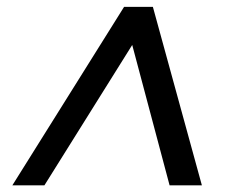

<svg xmlns="http://www.w3.org/2000/svg" viewBox="-20 -713 669 563"><path d="M477.3 -169.5H572L428.3 -692.8H343.8L16.2 -169.5H110.2L367.7 -581.2Z"/></svg>

Font: Poppins Devanagari Thin
Style: Italic
Weight: 100
Italic angle: -10°
Designer: Ninad Kale (Devanagari), Jonny Pinhorn (Latin)
Foundry: Indian Type Foundry
Version: 4.005